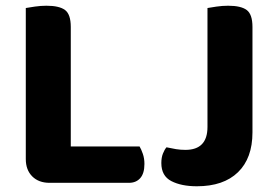

<svg xmlns="http://www.w3.org/2000/svg" viewBox="-20 -636 968 670"><path d="M153 2Q115 2 92.5 -20.5Q70 -43 70 -81V-608Q81 -610 101.5 -613Q122 -616 142 -616Q187 -616 207 -601Q227 -586 227 -542V-125H467Q473 -115 478.5 -99Q484 -83 484 -64Q484 -31 469.5 -14.5Q455 2 430 2ZM861 -174Q861 -84 810.5 -35Q760 14 667 14Q613 14 578 -4Q543 -22 543 -67Q543 -86 548.5 -100Q554 -114 561 -122Q579 -118 594.5 -115.5Q610 -113 627 -113Q704 -113 704 -193V-608Q715 -610 735.5 -613Q756 -616 776 -616Q821 -616 841 -601Q861 -586 861 -542Z"/></svg>

Font: Baloo 2
Style: Bold
Weight: 700
Designer: Sarang Kulkarni and Ek Type
Foundry: Ek Type
Version: Version 1.640;hotconv 1.0.111;makeotfexe 2.5.65597; ttfautoh